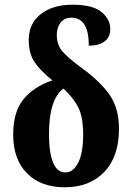

<svg xmlns="http://www.w3.org/2000/svg" viewBox="-20 -785 560 815"><path d="M36 -214Q36 -308 78 -361.5Q120 -415 202 -444Q148 -488 125 -524Q102 -560 102 -616Q102 -685 153 -725Q204 -765 287 -765Q374 -765 411 -734Q448 -703 448 -662Q448 -627 423.5 -609Q399 -591 357 -591Q357 -710 283 -710Q254 -710 237.5 -689.5Q221 -669 221 -637Q221 -596 243.5 -568.5Q266 -541 329 -495Q408 -437 446.5 -380.5Q485 -324 485 -238Q485 -120 422.5 -55Q360 10 255 10Q154 10 95 -49Q36 -108 36 -214ZM333 -213Q333 -287 312.5 -328.5Q292 -370 249 -409Q188 -363 188 -216Q188 -136 205.5 -94.5Q223 -53 257 -53Q291 -53 312 -94.5Q333 -136 333 -213Z"/></svg>

Font: Noto Serif CondExtraBold
Style: Regular
Weight: 800
Width: 3
Designer: Monotype Design Team
Foundry: Monotype Imaging Inc.
Version: Version 1.001